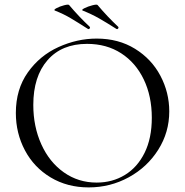

<svg xmlns="http://www.w3.org/2000/svg" viewBox="-20 -804 806 836"><path d="M49 -312Q49 -415 101 -488.5Q153 -562 234.5 -599Q316 -636 401 -636Q496 -636 568 -591.5Q640 -547 678.5 -474Q717 -401 717 -319Q717 -228 669 -152Q621 -76 540.5 -32Q460 12 366 12Q273 12 200.5 -31.5Q128 -75 88.5 -149.5Q49 -224 49 -312ZM641 -291Q641 -385 606 -458Q571 -531 507.5 -572Q444 -613 359 -613Q249 -613 187 -542Q125 -471 125 -347Q125 -253 160 -175.5Q195 -98 258 -53.5Q321 -9 401 -9Q469 -9 523.5 -42Q578 -75 609.5 -138.5Q641 -202 641 -291ZM340 -758Q333 -761 348 -768.5Q363 -776 382.5 -781Q402 -786 405 -782Q447 -732 495 -687Q496 -686 496 -684Q496 -681 493 -678.5Q490 -676 487 -678Q443 -706 411.5 -724Q380 -742 340 -758ZM219 -758Q212 -761 226 -768.5Q240 -776 259 -781Q278 -786 281 -782Q323 -732 371 -687Q372 -686 372 -684Q372 -681 369 -678.5Q366 -676 363 -678Q316 -708 286.5 -725.5Q257 -743 219 -758Z"/></svg>

Font: Cormorant
Style: Regular
Weight: 400
Designer: Christian Thalmann (Catharsis Fonts)
Foundry: Catharsis Fonts
Version: Version 4.000